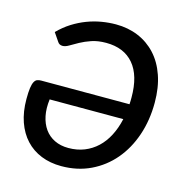

<svg xmlns="http://www.w3.org/2000/svg" viewBox="-108 -830 895 937"><g transform="rotate(15 339.0 -361.0)"><path d="M284 7.5Q227.5 7.5 181.8 -11Q136 -29.5 103.5 -64.5Q71 -99.5 53.2 -150.2Q35.5 -201 35.5 -265Q35.5 -300 38.5 -321Q41.5 -342 47.5 -353Q53.5 -364 62 -367.2Q70.5 -370.5 81.5 -370.5H528Q528.5 -379 528.8 -387.5Q529 -396 529 -405Q529 -515.5 480.2 -573Q431.5 -630.5 341 -630.5Q299.5 -630.5 268 -619.8Q236.5 -609 212.5 -595.8Q188.5 -582.5 170.5 -571.8Q152.5 -561 138.5 -561Q121.5 -561 113.5 -574L84.5 -616.5Q115 -647.5 149.2 -669Q183.5 -690.5 219.2 -704Q255 -717.5 291.8 -723.8Q328.5 -730 364 -730Q425.5 -730 477 -708.5Q528.5 -687 566 -646.2Q603.5 -605.5 624.2 -545.8Q645 -486 645 -409.5Q645 -320.5 619 -244.2Q593 -168 545.5 -112Q498 -56 431.5 -24.2Q365 7.5 284 7.5ZM294.5 -87Q338.5 -87 374.8 -101.5Q411 -116 439.2 -142.5Q467.5 -169 487.2 -207Q507 -245 517.5 -292.5H145.5Q139.5 -246.5 147.2 -208.8Q155 -171 174.2 -144Q193.5 -117 224 -102Q254.5 -87 294.5 -87Z"/></g></svg>

Font: Lato Semibold
Style: Italic
Weight: 600
Italic angle: -7°
Designer: Lukasz Dziedzic
Foundry: tyPoland Lukasz Dziedzic
Version: Version 2.006; 2014-01-15